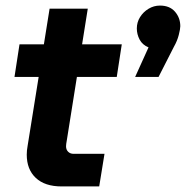

<svg xmlns="http://www.w3.org/2000/svg" viewBox="-20 -669 667 689"><path d="M201 0Q141 0 108.5 -30.5Q76 -61 76 -114Q76 -129 79 -145L158 -638H295L220 -167Q217 -151 217 -144Q217 -132 224.5 -124.5Q232 -117 244 -117H355L336 0ZM32 -393 50 -510H417L399 -393ZM465 -393 513 -499Q491 -508 481 -527Q471 -546 471 -567Q471 -589 482.5 -607.5Q494 -626 513 -637.5Q532 -649 554 -649Q589 -649 608 -627Q627 -605 627 -575Q627 -565 621.5 -543.5Q616 -522 604 -501L549 -393Z"/></svg>

Font: MuseoModerno Thin SemiBold
Style: Italic
Weight: 600
Italic angle: -9°
Version: Version 1.003